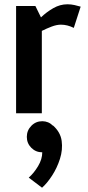

<svg xmlns="http://www.w3.org/2000/svg" viewBox="-20 -528 408 895"><path d="M324 -398Q294 -413 264 -413Q244 -413 220.5 -404Q197 -395 175 -384V0H55V-500H145L171 -447Q197 -472 228.5 -490Q260 -508 294 -508H295Q311 -508 327 -504.5Q343 -501 356 -497ZM177 182Q147 182 126 161Q105 140 105 110Q105 80 126 58.5Q147 37 177 37Q206 37 227 58V57Q262 88 267.5 129Q273 170 259.5 212.5Q246 255 222.5 291Q199 327 176 347L114 300Q138 279 157.5 246.5Q177 214 177 182Z"/></svg>

Font: Epunda Sans SemiBold
Style: Regular
Weight: 600
Designer: Simon Atzbach
Foundry: typofactur
Version: Version 2.204; ttfautohint (v1.8.4.7-5d5b)